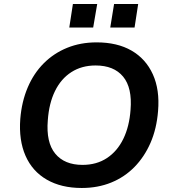

<svg xmlns="http://www.w3.org/2000/svg" viewBox="-20 -926 854 956"><path d="M387 10Q285 10 213 -31.5Q141 -73 107 -150.5Q73 -228 81 -334Q88 -420 118 -490.5Q148 -561 198 -611Q248 -661 314.5 -688Q381 -715 461 -715Q564 -715 635 -674Q706 -633 741 -556Q776 -479 767 -373Q760 -285 729.5 -215Q699 -145 649.5 -94.5Q600 -44 533.5 -17Q467 10 387 10ZM391 -105Q461 -105 512.5 -139Q564 -173 594 -234.5Q624 -296 630 -379Q639 -489 593 -544.5Q547 -600 456 -600Q387 -600 335.5 -567Q284 -534 254 -473Q224 -412 218 -327Q209 -217 255 -161Q301 -105 391 -105ZM529 -789 548 -906H668L650 -789ZM325 -789 343 -906H464L444 -789Z"/></svg>

Font: Nunito Sans 9pt
Style: Bold Italic
Weight: 700
Italic angle: -9°
Version: Version 3.101;gftools[0.9.27]